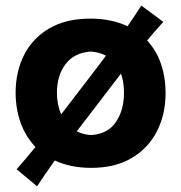

<svg xmlns="http://www.w3.org/2000/svg" viewBox="-20 -578 638 676"><path d="M110.5 78 38.5 18Q72.5 -21 105 -60.5Q69.5 -97.5 52.2 -147Q35 -196.5 35 -251Q35 -325.5 65 -384.8Q95 -444 153.8 -478.2Q212.5 -512.5 298.5 -512.5Q336.5 -512.5 369.2 -505.5Q402 -498.5 429 -485.5Q454.5 -522 477.5 -558.5L555 -501Q539.5 -484 525.5 -468Q511.5 -452 498 -435.5Q530.5 -400.5 546.8 -353Q563 -305.5 563 -251Q563 -175.5 532.5 -115.8Q502 -56 443.5 -21.5Q385 13 301.5 13Q263.5 13 231.5 6.2Q199.5 -0.5 173 -13Q157 9.5 141.5 31.8Q126 54 110.5 78ZM180.5 -251Q180.5 -209 195.5 -175.5L336 -359Q345 -371.5 353 -382Q330.5 -394 300.5 -396.5Q242 -393 211.2 -352.8Q180.5 -312.5 180.5 -251ZM300.5 -102.5Q359 -106 387.8 -148Q416.5 -190 416.5 -251Q416.5 -289.5 406 -319Q403 -315 399.5 -310.5L252.5 -118.5L250.5 -115.5Q273 -104 300.5 -102.5Z"/></svg>

Font: Commissioner Flair
Style: Bold
Weight: 700
Designer: Kostas Bartsokas
Foundry: Kostas Bartsokas
Version: Version 1.000; ttfautohint (v1.8.3)